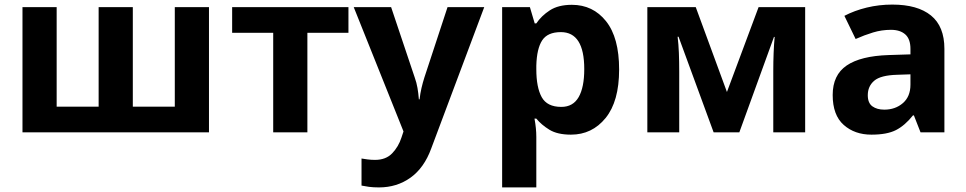

<svg xmlns="http://www.w3.org/2000/svg" viewBox="-20 -577 4212 837"><path d="M891 -546V0H78V-546H227V-112H410V-546H559V-112H742V-546Z M1499 -434H1320V0H1171V-434H992V-546H1499Z M1522 -546H1685L1788 -239Q1796 -217 1800 -193.5Q1804 -170 1806 -144H1809Q1812 -170 1817.5 -193.5Q1823 -217 1830 -239L1931 -546H2091L1860 70Q1829 155 1769.5 197.5Q1710 240 1632 240Q1607 240 1588.5 237.5Q1570 235 1556 232V114Q1567 116 1582.5 118Q1598 120 1615 120Q1662 120 1689.5 91.5Q1717 63 1730 23L1739 -4Z M2473 -556Q2565 -556 2622 -484.5Q2679 -413 2679 -274Q2679 -135 2620 -62.5Q2561 10 2469 10Q2410 10 2375 -11.5Q2340 -33 2318 -60H2310Q2318 -18 2318 20V240H2169V-546H2290L2311 -475H2318Q2340 -508 2377 -532Q2414 -556 2473 -556ZM2425 -437Q2367 -437 2343.5 -401Q2320 -365 2318 -291V-275Q2318 -196 2341.5 -153.5Q2365 -111 2427 -111Q2478 -111 2502.5 -153.5Q2527 -196 2527 -276Q2527 -437 2425 -437Z M3490 -546V0H3351V-268Q3351 -308 3352.5 -346Q3354 -384 3357 -416H3354L3203 0H3091L2938 -417H2934Q2938 -384 2939.5 -346.5Q2941 -309 2941 -264V0H2802V-546H3013L3149 -176L3287 -546Z M3870 -557Q3980 -557 4038.5 -509.5Q4097 -462 4097 -364V0H3993L3964 -74H3960Q3925 -30 3886 -10Q3847 10 3779 10Q3706 10 3658 -32.5Q3610 -75 3610 -163Q3610 -250 3671 -291.5Q3732 -333 3854 -337L3949 -340V-364Q3949 -407 3926.5 -427Q3904 -447 3864 -447Q3824 -447 3786 -435.5Q3748 -424 3710 -407L3661 -508Q3705 -531 3758.5 -544Q3812 -557 3870 -557ZM3949 -253 3891 -251Q3819 -249 3791 -225Q3763 -201 3763 -162Q3763 -128 3783 -113.5Q3803 -99 3835 -99Q3883 -99 3916 -127.5Q3949 -156 3949 -208Z"/></svg>

Font: Noto IKEA Arabic
Style: Bold
Weight: 700
Designer: Monotype Design Team
Foundry: Monotype Imaging Inc.
Version: Version 1.200